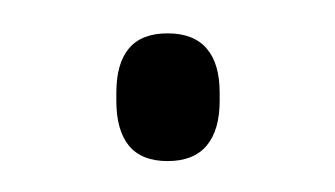

<svg xmlns="http://www.w3.org/2000/svg" viewBox="-20 -92 206 118"><path d="M83 7Q67 7 59.2 -2.5Q51.5 -12 51.5 -30V-35Q51.5 -53 59.2 -62.2Q67 -71.5 83 -71.5Q99 -71.5 107 -62.2Q115 -53 115 -35V-30Q115 -12 107 -2.5Q99 7 83 7Z"/></svg>

Font: Anek Kannada Medium ExtraLight
Style: Regular
Weight: 250
Version: Version 1.003